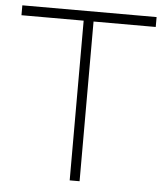

<svg xmlns="http://www.w3.org/2000/svg" viewBox="-52 -766 694 812"><g transform="rotate(5 295.0 -360.0)"><path d="M274 0H316V-678H580V-720H10V-678H274Z"/></g></svg>

Font: Hauora ExtraLight
Style: Regular
Weight: 200
Designer: Mikhail Sharanda
Foundry: WCYS & Co.
Version: Version 1.010